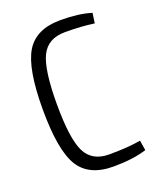

<svg xmlns="http://www.w3.org/2000/svg" viewBox="-134 -785 730 880"><g transform="rotate(-20 231.0 -345.0)"><path d="M267 -702Q356 -702 417 -683L410 -634Q348 -643 267 -643Q184 -643 152 -578Q120 -513 120 -345Q120 -177 152 -112Q184 -47 267 -47Q360 -47 421 -58L429 -9Q363 12 267 12Q147 12 99 -67.5Q51 -147 51 -345Q51 -543 99 -622.5Q147 -702 267 -702Z"/></g></svg>

Font: exo2condensed_l
Style: Regular
Weight: 300
Width: 3
Designer: Natanael Gama
Version: Version 1.001;PS 001.001;hotconv 1.0.70;makeotf.lib2.5.58329